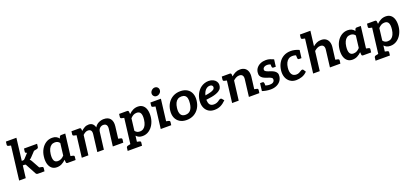

<svg xmlns="http://www.w3.org/2000/svg" viewBox="44 -2024 7404 3471"><g transform="rotate(-20 3746.5 -288.0)"><path d="M70 0 161 -744H288L236 -318H259Q272 -318 279 -321.5Q286 -325 295 -335L439 -492Q449 -503 459.5 -508.5Q470 -514 486 -514H601L421 -323Q411 -312 401 -303.5Q391 -295 378 -288Q388 -281 395.5 -271Q403 -261 409 -249L547 0H433Q418 0 408 -5.5Q398 -11 392 -23L288 -216Q283 -228 275.5 -231.5Q268 -235 253 -235H226L197 0ZM477 -408 414 -470 419 -514H566L506 -414ZM459 0 420 -114 487 -100ZM186 -744 161 -643 105 -655Q91 -658 84.5 -665Q78 -672 79 -686L86 -744ZM602 -514 595 -456Q593 -442 584.5 -435Q576 -428 562 -425L503 -413V-514ZM450 -514 424 -413 369 -425Q355 -428 348.5 -435Q342 -442 343 -456L350 -514ZM459 0 484 -101 540 -89Q553 -86 560 -79Q567 -72 565 -58L558 0Z M796 8Q736 8 697.5 -25.5Q659 -59 643.5 -118Q628 -177 638 -255Q647 -331 681.5 -391.5Q716 -452 770 -487.5Q824 -523 892 -523Q938 -523 969 -507Q1000 -491 1022 -462L1032 -491Q1041 -514 1066 -514H1144L1081 0H1003Q977 0 974 -23L970 -72Q934 -36 891 -14Q848 8 796 8ZM851 -91Q887 -91 917 -107Q947 -123 973 -152L1001 -383Q983 -408 960.5 -418Q938 -428 910 -428Q871 -428 842 -408Q813 -388 794.5 -349.5Q776 -311 769 -255Q759 -175 778.5 -133Q798 -91 851 -91ZM1057 0 1082 -101 1138 -89Q1152 -86 1158.5 -79Q1165 -72 1163 -58L1156 0Z M1275 0 1338 -514H1416Q1441 -514 1445 -491L1448 -453Q1479 -482 1514.5 -502Q1550 -522 1594 -522Q1643 -522 1671 -495.5Q1699 -469 1709 -426Q1738 -476 1786 -499Q1834 -522 1885 -522Q1971 -522 2010.5 -470Q2050 -418 2039 -327L1999 0H1872L1913 -327Q1918 -375 1900 -400Q1882 -425 1841 -425Q1804 -425 1775 -399Q1746 -373 1741 -327L1700 0H1574L1614 -327Q1620 -378 1602.5 -401.5Q1585 -425 1545 -425Q1519 -425 1495 -411.5Q1471 -398 1448 -376L1402 0ZM1363 -514 1337 -413 1282 -425Q1268 -428 1261.5 -435Q1255 -442 1256 -456L1263 -514ZM1974 0 1999 -101 2055 -89Q2069 -86 2075.5 -79Q2082 -72 2081 -58L2073 0Z M2172 168 2255 -514H2333Q2358 -514 2362 -491L2366 -443Q2402 -479 2445.5 -501Q2489 -523 2541 -523Q2601 -523 2639.5 -490Q2678 -457 2693 -398Q2708 -339 2699 -261Q2689 -186 2655 -125.5Q2621 -65 2567 -28.5Q2513 8 2445 8Q2402 8 2373.5 -5.5Q2345 -19 2324 -43L2298 168ZM2427 -87Q2466 -87 2495 -107Q2524 -127 2542.5 -166Q2561 -205 2568 -261Q2578 -342 2558 -383.5Q2538 -425 2485 -425Q2447 -425 2419 -409.5Q2391 -394 2363 -364L2335 -133Q2353 -108 2375.5 -97.5Q2398 -87 2427 -87ZM2280 -514 2254 -413 2199 -425Q2185 -428 2178.5 -435Q2172 -442 2173 -456L2180 -514ZM2097 168 2104 110Q2106 96 2114.5 89Q2123 82 2136 79L2195 67L2196 168ZM2274 168 2299 67 2354 79Q2368 82 2375 89Q2382 96 2380 110L2373 168Z M2794 0 2857 -514H2984L2921 0ZM2896 0 2922 -101 2977 -89Q2991 -86 2997.5 -79Q3004 -72 3003 -58L2996 0ZM2882 -514 2856 -413 2801 -425Q2787 -428 2780.5 -435Q2774 -442 2775 -456L2782 -514ZM2928 -585Q2896 -585 2875.5 -608Q2855 -631 2858 -663Q2862 -696 2889 -719.5Q2916 -743 2947 -743Q2981 -743 3002 -719.5Q3023 -696 3019 -663Q3016 -631 2988.5 -608Q2961 -585 2928 -585Z M3358 -522Q3435 -522 3488 -489.5Q3541 -457 3565 -397.5Q3589 -338 3579 -258Q3569 -178 3531 -118.5Q3493 -59 3432 -25.5Q3371 8 3293 8Q3216 8 3162 -25.5Q3108 -59 3083.5 -118.5Q3059 -178 3069 -258Q3079 -338 3118.5 -397.5Q3158 -457 3219 -489.5Q3280 -522 3358 -522ZM3304 -88Q3367 -88 3403 -131Q3439 -174 3448 -257Q3455 -313 3446.5 -350.5Q3438 -388 3413 -407Q3388 -426 3346 -426Q3303 -426 3273 -406.5Q3243 -387 3225 -349.5Q3207 -312 3200 -257Q3190 -176 3215.5 -132Q3241 -88 3304 -88Z M3827 8Q3765 8 3720.5 -19Q3676 -46 3651.5 -94.5Q3627 -143 3627 -206Q3627 -226 3629 -246.5Q3631 -267 3636 -286Q3645 -325 3661.5 -360Q3678 -395 3702 -424Q3714 -439 3727.5 -452Q3741 -465 3756 -475Q3786 -496 3823 -508.5Q3860 -521 3901 -521Q3949 -521 3986 -503.5Q4023 -486 4043 -456.5Q4063 -427 4063 -394Q4063 -360 4049.5 -331.5Q4036 -303 4000 -280Q3976 -265 3941.5 -252.5Q3907 -240 3859.5 -231Q3812 -222 3750 -215Q3750 -209 3750.5 -201.5Q3751 -194 3752 -191Q3755 -140 3779.5 -114.5Q3804 -89 3852 -89Q3880 -89 3903.5 -97.5Q3927 -106 3943 -117Q3951 -123 3960 -129.5Q3969 -136 3978 -140.5Q3987 -145 3997 -145Q4010 -145 4019 -134L4052 -95Q4000 -43 3947.5 -17.5Q3895 8 3827 8ZM3761 -295Q3799 -301 3828.5 -307Q3858 -313 3879 -320Q3900 -327 3915 -336Q3934 -346 3941.5 -360Q3949 -374 3949 -389Q3949 -406 3935 -419.5Q3921 -433 3894 -433Q3861 -433 3834.5 -415.5Q3808 -398 3789 -367Q3770 -336 3761 -295Z M4167 0 4230 -514H4308Q4333 -514 4337 -491L4340 -450Q4376 -483 4416.5 -502.5Q4457 -522 4507 -522Q4563 -522 4598.5 -497Q4634 -472 4649 -428Q4664 -384 4657 -327L4616 0H4490L4530 -327Q4536 -373 4517.5 -399Q4499 -425 4456 -425Q4426 -425 4396.5 -410.5Q4367 -396 4340 -371L4294 0ZM4592 0 4617 -101 4673 -89Q4687 -86 4693.5 -79Q4700 -72 4699 -58L4691 0ZM4255 -514 4229 -413 4174 -425Q4160 -428 4153.5 -435Q4147 -442 4148 -456L4155 -514Z M4909 8Q4864 8 4821 0Q4778 -8 4747 -19L4757 -104L4818 -106Q4827 -96 4857.5 -87.5Q4888 -79 4922 -79Q4965 -79 4988 -96Q5011 -113 5014 -140Q5017 -165 5000 -178.5Q4983 -192 4955.5 -201Q4928 -210 4899 -220Q4865 -232 4838.5 -249Q4812 -266 4798.5 -294Q4785 -322 4791 -363Q4796 -410 4825 -446Q4854 -482 4900 -502Q4946 -522 5004 -522Q5046 -522 5081.5 -510.5Q5117 -499 5151 -483L5143 -420L5079 -412Q5061 -418 5041 -424.5Q5021 -431 4996 -431Q4973 -431 4954.5 -424Q4936 -417 4925 -405Q4914 -393 4912 -376Q4909 -353 4927.5 -339.5Q4946 -326 4974 -316.5Q5002 -307 5029 -298Q5060 -287 5086 -270.5Q5112 -254 5126.5 -228Q5141 -202 5135 -161Q5129 -111 5099.5 -73Q5070 -35 5021 -13.5Q4972 8 4909 8ZM5057 -447 5143 -425 5134 -347H5088Q5074 -347 5068 -355Q5062 -363 5061 -376ZM4841 -65 4755 -87 4765 -165H4812Q4826 -165 4831.5 -157Q4837 -149 4839 -136Z M5401 8Q5334 8 5285.5 -25.5Q5237 -59 5214 -118.5Q5191 -178 5201 -258Q5211 -335 5247 -394.5Q5283 -454 5343 -488Q5403 -522 5484 -522Q5522 -522 5563 -512.5Q5604 -503 5642 -485L5633 -412L5567 -404Q5549 -416 5529.5 -421.5Q5510 -427 5481 -427Q5437 -427 5406 -406Q5375 -385 5356.5 -347Q5338 -309 5332 -258Q5322 -178 5349 -132.5Q5376 -87 5435 -87Q5467 -87 5490.5 -98.5Q5514 -110 5531.5 -122Q5549 -134 5562 -134Q5576 -134 5584 -123L5614 -77Q5567 -29 5511.5 -10.5Q5456 8 5401 8ZM5547 -434 5633 -412 5623 -334H5577Q5563 -334 5557 -342Q5551 -350 5550 -363Z M5726 0 5817 -744H5944L5909 -458Q5943 -487 5981 -504.5Q6019 -522 6066 -522Q6122 -522 6157.5 -497Q6193 -472 6208 -428Q6223 -384 6216 -327L6175 0H6049L6089 -327Q6095 -373 6076.5 -399Q6058 -425 6015 -425Q5985 -425 5955.5 -410.5Q5926 -396 5899 -371L5853 0ZM6151 0 6176 -101 6232 -89Q6246 -86 6252.5 -79Q6259 -72 6258 -58L6250 0ZM5842 -744 5817 -643 5761 -655Q5747 -658 5740.5 -665Q5734 -672 5735 -686L5742 -744Z M6482 8Q6422 8 6383.5 -25.5Q6345 -59 6329.5 -118Q6314 -177 6324 -255Q6333 -331 6367.5 -391.5Q6402 -452 6456 -487.5Q6510 -523 6578 -523Q6624 -523 6655 -507Q6686 -491 6708 -462L6718 -491Q6727 -514 6752 -514H6830L6767 0H6689Q6663 0 6660 -23L6656 -72Q6620 -36 6577 -14Q6534 8 6482 8ZM6537 -91Q6573 -91 6603 -107Q6633 -123 6659 -152L6687 -383Q6669 -408 6646.5 -418Q6624 -428 6596 -428Q6557 -428 6528 -408Q6499 -388 6480.5 -349.5Q6462 -311 6455 -255Q6445 -175 6464.5 -133Q6484 -91 6537 -91ZM6743 0 6768 -101 6824 -89Q6838 -86 6844.5 -79Q6851 -72 6849 -58L6842 0Z M6941 168 7024 -514H7102Q7127 -514 7131 -491L7135 -443Q7171 -479 7214.5 -501Q7258 -523 7310 -523Q7370 -523 7408.5 -490Q7447 -457 7462 -398Q7477 -339 7468 -261Q7458 -186 7424 -125.5Q7390 -65 7336 -28.5Q7282 8 7214 8Q7171 8 7142.5 -5.5Q7114 -19 7093 -43L7067 168ZM7196 -87Q7235 -87 7264 -107Q7293 -127 7311.5 -166Q7330 -205 7337 -261Q7347 -342 7327 -383.5Q7307 -425 7254 -425Q7216 -425 7188 -409.5Q7160 -394 7132 -364L7104 -133Q7122 -108 7144.5 -97.5Q7167 -87 7196 -87ZM7049 -514 7023 -413 6968 -425Q6954 -428 6947.5 -435Q6941 -442 6942 -456L6949 -514ZM6866 168 6873 110Q6875 96 6883.5 89Q6892 82 6905 79L6964 67L6965 168ZM7043 168 7068 67 7123 79Q7137 82 7144 89Q7151 96 7149 110L7142 168Z"/></g></svg>

Font: Aleo
Style: Bold Italic
Weight: 700
Italic angle: -7°
Version: Version 2.001;gftools[0.9.29]